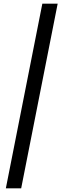

<svg xmlns="http://www.w3.org/2000/svg" viewBox="-20 -780 348 1052"><path d="M212 -760H296L96 252H12Z"/></svg>

Font: Kufam
Style: Italic
Weight: 400
Italic angle: -11°
Designer: Artur Schmal
Foundry: Original Type
Version: Version 1.301; ttfautohint (v1.8.3)